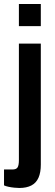

<svg xmlns="http://www.w3.org/2000/svg" viewBox="-42 -744 273 955"><path d="M52 -614V-724H161V-614ZM54 191Q44 191 29 189.5Q14 188 0 185Q-14 182 -22 178V99H20Q39 99 45.5 88.5Q52 78 52 52V-527H161V75Q161 114 149.5 140Q138 166 114 178.5Q90 191 54 191Z"/></svg>

Font: Archivo SemiBold Condensed
Style: Regular
Weight: 600
Width: 3
Version: Version 2.001